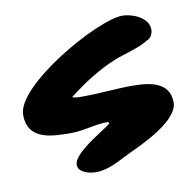

<svg xmlns="http://www.w3.org/2000/svg" viewBox="-52 -552 477 475"><g transform="rotate(-10 186.0 -314.0)"><path d="M127 -322C164 -351 204 -377 248 -395C276 -406 311 -413 335 -429H336C345 -434 349 -444 349 -453C349 -483 309 -499 284 -499C221 -499 0 -374 0 -300C0 -235 62 -235 111 -235C141 -235 171 -246 200 -246C202 -246 206 -246 206 -243C206 -236 109 -188 109 -155C109 -135 138 -129 153 -129C187 -129 215 -148 245 -162C275 -176 372 -219 372 -266C372 -318 320 -324 279 -324C236 -324 194 -319 151 -319C143 -319 134 -319 127 -322Z"/></g></svg>

Font: ChillLongCangKaiShu Bold
Style: Regular
Weight: 700
Version: Version 3.500;Glyphs 3.1.1 (3135)